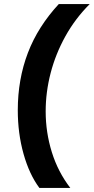

<svg xmlns="http://www.w3.org/2000/svg" viewBox="-20 -750 464 950"><path d="M175 180Q125 113 96.5 11.5Q68 -90 68 -205Q68 -281 80.5 -352Q93 -423 118 -488.5Q143 -554 181.5 -614.5Q220 -675 271 -730H424Q352 -658 303.5 -570.5Q255 -483 230.5 -388.5Q206 -294 206 -199Q206 -95 236.5 3Q267 101 328 180Z"/></svg>

Font: MuseoModerno Thin SemiBold
Style: Italic
Weight: 600
Italic angle: -9°
Version: Version 1.003